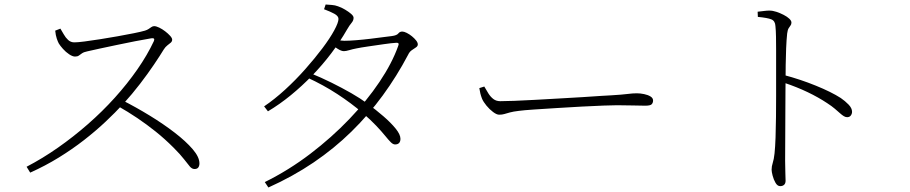

<svg xmlns="http://www.w3.org/2000/svg" viewBox="-20 -792 4040 852"><path d="M225 -656 248 -665Q255 -654 263 -639.5Q271 -625 282.5 -614.5Q294 -604 310 -604Q325 -604 355.5 -608Q386 -612 424.5 -618Q463 -624 502 -631Q541 -638 573.5 -644.5Q606 -651 623 -656Q633 -659 639.5 -663.5Q646 -668 652 -672Q658 -676 664 -676Q673 -676 686.5 -669.5Q700 -663 713 -653Q726 -643 735 -633Q744 -623 744 -616Q744 -608 737.5 -602.5Q731 -597 722.5 -590.5Q714 -584 707 -573Q690 -545 663 -505Q636 -465 601.5 -420Q567 -375 527 -331Q492 -293 448.5 -252Q405 -211 353 -170.5Q301 -130 241 -93Q181 -56 114 -26L98 -52Q169 -89 237.5 -137Q306 -185 370 -241Q434 -297 489.5 -358.5Q545 -420 589.5 -484Q634 -548 663 -610Q669 -625 651 -622Q620 -617 579.5 -609Q539 -601 498.5 -592.5Q458 -584 423 -576.5Q388 -569 367 -564Q352 -561 344 -555.5Q336 -550 330 -545.5Q324 -541 313 -541Q302 -541 287 -551Q272 -561 259.5 -575Q247 -589 241 -599Q237 -606 232 -620.5Q227 -635 225 -656ZM502 -322 523 -347Q584 -316 644.5 -279Q705 -242 755 -203.5Q805 -165 835 -130Q865 -95 865 -67Q865 -56 860 -49Q855 -42 843 -42Q832 -42 822.5 -53Q813 -64 797 -85Q781 -106 750 -137Q711 -176 671 -208Q631 -240 589.5 -268Q548 -296 502 -322Z M1356 -468Q1405 -448 1451.5 -425Q1498 -402 1539 -378.5Q1580 -355 1611 -332Q1648 -305 1681.5 -276Q1715 -247 1736 -221Q1757 -195 1757 -176Q1757 -164 1751 -157.5Q1745 -151 1733 -151Q1724 -151 1714 -161Q1704 -171 1689 -189.5Q1674 -208 1650 -233.5Q1626 -259 1589 -291Q1539 -334 1477 -374.5Q1415 -415 1343 -448ZM1152 -320Q1198 -351 1245 -394Q1292 -437 1334.5 -485Q1377 -533 1410.5 -577.5Q1444 -622 1463 -657Q1482 -692 1482 -708Q1482 -721 1463.5 -731Q1445 -741 1418 -751L1425 -772Q1438 -771 1452.5 -770Q1467 -769 1480 -764Q1495 -759 1511 -749.5Q1527 -740 1538 -730.5Q1549 -721 1549 -713Q1549 -701 1540 -690.5Q1531 -680 1520 -661Q1489 -607 1450 -555.5Q1411 -504 1365.5 -457Q1320 -410 1270.5 -369.5Q1221 -329 1169 -298ZM1155 16Q1262 -37 1357 -109.5Q1452 -182 1530 -263.5Q1608 -345 1664 -428.5Q1720 -512 1747 -588Q1754 -604 1737 -602Q1718 -601 1683.5 -596Q1649 -591 1614.5 -586Q1580 -581 1561 -577Q1545 -574 1530 -569.5Q1515 -565 1506 -565Q1495 -565 1479 -575Q1463 -585 1447 -598L1461 -617Q1476 -614 1487.5 -612.5Q1499 -611 1508 -611Q1528 -611 1559.5 -613.5Q1591 -616 1624 -620Q1657 -624 1683 -627.5Q1709 -631 1719 -632Q1741 -635 1747.5 -643.5Q1754 -652 1765 -652Q1773 -652 1785 -646Q1797 -640 1808 -631Q1819 -622 1826.5 -612.5Q1834 -603 1834 -595Q1834 -587 1825.5 -581.5Q1817 -576 1807 -569Q1797 -562 1791 -549Q1741 -454 1678.5 -368.5Q1616 -283 1539.5 -208Q1463 -133 1371.5 -71Q1280 -9 1171 40Z M2129 -408Q2138 -392 2147.5 -377Q2157 -362 2169.5 -352.5Q2182 -343 2200 -343Q2221 -343 2262 -344.5Q2303 -346 2355 -349Q2407 -352 2461.5 -355Q2516 -358 2565 -361Q2614 -364 2648 -366.5Q2682 -369 2692 -369Q2742 -372 2764.5 -375Q2787 -378 2806 -378Q2821 -378 2838 -374.5Q2855 -371 2866.5 -364Q2878 -357 2878 -346Q2878 -336 2872 -329.5Q2866 -323 2843 -323Q2818 -323 2789.5 -324Q2761 -325 2718 -325Q2701 -325 2658.5 -323.5Q2616 -322 2561 -319Q2506 -316 2450.5 -312.5Q2395 -309 2349.5 -306Q2304 -303 2282 -300Q2257 -297 2242.5 -293Q2228 -289 2218 -286Q2208 -283 2195 -283Q2184 -283 2168 -295Q2152 -307 2138.5 -323.5Q2125 -340 2119 -354Q2114 -367 2111.5 -377.5Q2109 -388 2107 -401Z M3342 -740Q3360 -742 3372 -743.5Q3384 -745 3394 -745Q3409 -745 3425.5 -739.5Q3442 -734 3457.5 -726Q3473 -718 3482.5 -709Q3492 -700 3492 -692Q3492 -684 3488 -679Q3484 -674 3479.5 -666.5Q3475 -659 3473 -643Q3470 -615 3468.5 -577.5Q3467 -540 3466.5 -504Q3466 -468 3466 -442Q3466 -429 3465.5 -388.5Q3465 -348 3465 -293.5Q3465 -239 3464.5 -182Q3464 -125 3464 -78Q3464 -47 3465 -25.5Q3466 -4 3466 10Q3466 22 3459.5 28Q3453 34 3442 34Q3430 34 3421.5 19.5Q3413 5 3408.5 -12.5Q3404 -30 3404 -39Q3404 -54 3409 -69Q3414 -84 3417 -111Q3420 -139 3421.5 -182Q3423 -225 3423.5 -273.5Q3424 -322 3424 -367Q3424 -412 3424 -443Q3424 -473 3424 -505.5Q3424 -538 3424 -569.5Q3424 -601 3423.5 -629Q3423 -657 3421 -676Q3420 -699 3403 -706Q3386 -713 3343 -717ZM3459 -459Q3531 -440 3600 -412Q3669 -384 3711 -357Q3730 -344 3745.5 -328Q3761 -312 3761 -296Q3761 -287 3755.5 -279.5Q3750 -272 3739 -272Q3732 -272 3724.5 -276.5Q3717 -281 3707.5 -289.5Q3698 -298 3684.5 -309.5Q3671 -321 3651 -334Q3612 -360 3564 -383Q3516 -406 3459 -425Z"/></svg>

Font: Noto Serif HK
Style: Regular
Weight: 200
Designer: Ryoko NISHIZUKA 西塚涼子 (kana & ideographs); Frank Grießhammer (Latin, Greek & Cyrillic); Wenlong ZHANG 张文龙 (bopomofo); San
Foundry: Adobe
Version: Version 2.001;hotconv 1.1.0;makeotfexe 2.6.0